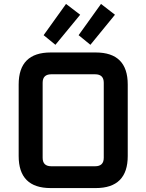

<svg xmlns="http://www.w3.org/2000/svg" viewBox="-20 -957 745 977"><path d="M75 -163V-527Q75 -690 238 -690H467Q630 -690 630 -527V-163Q630 0 467 0H238Q75 0 75 -163ZM197 -154Q197 -111 241 -111H464Q508 -111 508 -154V-536Q508 -579 464 -579H241Q197 -579 197 -536ZM202 -778 316 -937 388 -882 262 -729ZM380 -778 494 -937 565 -882 440 -729Z"/></svg>

Font: Oxanium ExtraLight SemiBold
Style: Regular
Weight: 600
Version: Version 2.000